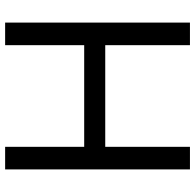

<svg xmlns="http://www.w3.org/2000/svg" viewBox="-26 -734 760 748"><g transform="rotate(-90 354.0 -360.0)"><path d="M68 -720H156V-412H552V-720H640V0H552V-330H156V0H68Z"/></g></svg>

Font: Aspekta Variable
Style: Regular
Weight: 400
Designer: Ivo Dolenc
Version: Version 2.100